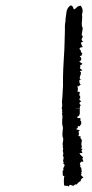

<svg xmlns="http://www.w3.org/2000/svg" viewBox="-20 -569 340 710"><path d="M211 -77 212 -89Q214 -96 212 -101Q209 -110 210 -125L211 -137Q211 -143 209 -149Q212 -152 209 -158Q212 -163 208 -167L209 -172L210 -178Q210 -187 209 -190Q211 -208 213 -252V-284L214 -316Q214 -319 215.5 -344Q217 -369 218 -386L219 -420L220 -455V-472Q220 -480 222 -490L223 -504L225 -518Q226 -534 234 -543Q246 -558 253 -534Q258 -536 259 -537L263 -541Q269 -547 278 -548Q290 -534 283 -515Q284 -512 284 -503L283 -490Q281 -473 286 -465L284 -452L282 -439Q285 -438 286 -434L284 -428Q278 -422 288 -414Q283 -414 281 -412.5Q279 -411 280 -408L282 -402L286 -395Q266 -393 280 -381Q276 -377 285 -372L283 -370L281 -369Q286 -366 282 -364L279 -363L275 -361Q287 -349 273 -341Q276 -340 285 -333L282 -330L278 -329Q275 -326 278 -321Q273 -319 277 -315L281 -312L285 -308Q276 -308 275 -305Q281 -303 279 -297L278 -292L276 -287Q274 -280 275.5 -277Q277 -274 283 -275H281L280 -274Q278 -272 276 -274Q272 -273 274 -264Q275 -257 281 -257Q275 -257 272 -249Q270 -251 267 -252V-246L268 -241Q269 -235 266 -232Q268 -229 269 -229L271 -230H273Q275 -228 275 -226L274 -221Q271 -215 278 -214Q273 -212 278 -206Q272 -205 274 -200Q276 -197 281 -195Q268 -188 279 -180Q275 -177 275 -170V-157Q277 -140 265 -137Q267 -131 271 -132L275 -133L279 -129Q274 -126 280 -120Q281 -116 280 -110L277 -106L275 -102H272L268 -103Q269 -93 260 -92L268 -89L276 -87Q269 -84 271 -79L272 -74Q272 -71 270 -69Q271 -63 278 -66Q275 -59 283 -51Q281 -41 281 -37V-33L282 -31Q284 -24 278 -17Q282 -21 284 -19Q286 -17 281 -12L283 -8L285 -4Q283 -2 280 -3H277Q275 -3 274 -2Q276 2 280 6L284 9Q285 10 287 14Q284 17 286 22L288 26Q288 29 287 30Q284 27 281 29L278 32L275 35L276 38L277 42Q279 47 275 48Q281 50 281 54V59Q281 62 283 64Q279 68 282 72Q278 76 281 80L285 84L289 87Q279 91 278 101Q270 104 264 113H258Q254 115 253 118L247 117L242 115Q237 113 234 121Q232 118 227 118H222Q219 118 217 116Q215 95 218 81Q212 84 212 76V69Q212 65 211 64Q212 63 214 61L215 59Q213 57 214 54L215 51L217 47Q222 39 214 37Q217 30 213 27L214 22L215 16Q216 10 212 7Q215 2 214 -3L213 -8L212 -14Q215 -16 212 -26Q214 -34 211 -35L213 -45L214 -56Q210 -64 211 -77ZM267 -167H272Q268 -171 267 -167ZM266 -310Q270 -309 270 -309Q268 -309 266 -310ZM260 -167 262 -168 264 -170Q260 -169 260 -167Z"/></svg>

Font: Kom-post
Style: Regular
Weight: 400
Designer: @guaschetti
Foundry: guaschetti
Version: Version 1.00 December 6, 2021, initial release